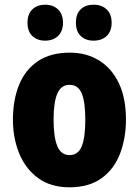

<svg xmlns="http://www.w3.org/2000/svg" viewBox="-20 -787 592 817"><path d="M516 -278Q516 -201 491.5 -135Q467 -69 413.5 -29.5Q360 10 275 10Q196 10 142.5 -29Q89 -68 62 -133.5Q35 -199 35 -278Q35 -361 61 -425.5Q87 -490 141 -526.5Q195 -563 277 -563Q348 -563 402 -529.5Q456 -496 486 -432.5Q516 -369 516 -278ZM208 -277Q208 -203 224 -165Q240 -127 276 -127Q313 -127 328 -165Q343 -203 343 -278Q343 -352 328 -389Q313 -426 276 -426Q240 -426 224 -389Q208 -352 208 -277ZM97 -690Q97 -728 118 -747.5Q139 -767 172 -767Q206 -767 227 -747Q248 -727 248 -690Q248 -654 227 -634Q206 -614 172 -614Q139 -614 118 -633.5Q97 -653 97 -690ZM303 -690Q303 -728 323.5 -747.5Q344 -767 378 -767Q413 -767 434 -747Q455 -727 455 -690Q455 -654 434 -634Q413 -614 378 -614Q344 -614 323.5 -634Q303 -654 303 -690Z"/></svg>

Font: Noto Sans Lao Condensed Black
Style: Regular
Weight: 900
Width: 3
Designer: Monotype Design Team
Foundry: Monotype Imaging Inc.
Version: Version 2.003; ttfautohint (v1.8.4.7-5d5b)